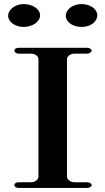

<svg xmlns="http://www.w3.org/2000/svg" viewBox="-20 -920 514 940"><path d="M71.3 0H406.9C417.8 0 428.7 -5.9 428.7 -13.9C428.7 -21.8 417.8 -27.7 406.9 -27.7H344.6C324.8 -27.7 307.9 -41.6 307.9 -55.4V-629.7C307.9 -644.6 324.8 -657.4 344.6 -657.4H406.9C417.8 -657.4 428.7 -665.3 428.7 -672.3C428.7 -680.2 417.8 -686.1 406.9 -686.1H71.3C58.4 -686.1 50.5 -680.2 50.5 -672.3C50.5 -665.3 58.4 -657.4 71.3 -657.4H131.7C152.5 -657.4 168.3 -644.6 168.3 -629.7V-55.4C168.3 -41.6 152.5 -27.7 131.7 -27.7H71.3C58.4 -27.7 50.5 -21.8 50.5 -13.9C50.5 -5.9 58.4 0 71.3 0ZM379.2 -788.1C423.8 -788.1 456.4 -813.9 456.4 -845.5C456.4 -874.3 423.8 -900 379.2 -900C335.6 -900 302 -873.3 302 -842.6C302 -812.9 335.6 -788.1 379.2 -788.1ZM95 -788.1C139.6 -788.1 176.2 -813.9 176.2 -845.5C176.2 -874.3 141.6 -900 95 -900C54.5 -900 19.8 -873.3 19.8 -842.6C19.8 -812.9 54.5 -788.1 95 -788.1Z"/></svg>

Font: Biblismive
Style: Regular
Weight: 400
Designer: Susan Drake
Foundry: Susan Drake
Version: Version 1.0; ttfautohint (v1.8.4.7-5d5b)